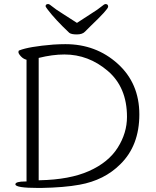

<svg xmlns="http://www.w3.org/2000/svg" viewBox="-20 -925 768 948"><path d="M298 -656Q239 -656 171 -639V-35H176Q324 -38 419.5 -80.5Q515 -123 561 -195.5Q607 -268 607 -348Q607 -494 512 -575Q417 -656 298 -656ZM56 -15Q56 -29 106 -29H111V-630Q95 -634 83 -647Q71 -660 71 -667.5Q71 -675 75 -676Q122 -695 244 -705Q277 -707 303 -707Q454 -707 561 -610.5Q668 -514 668 -360Q668 -206 574 -114Q495 -35 373 -13Q297 1 183 3H169Q56 3 56 -15ZM205 -894Q205 -905 218 -905Q224 -905 238.5 -892.5Q253 -880 291.5 -856Q330 -832 360 -812Q391 -833 428.5 -856.5Q466 -880 480.5 -892.5Q495 -905 501 -905Q514 -905 514 -892Q514 -879 428 -797L400 -769Q387 -755 359.5 -755Q332 -755 322 -763Q253 -828 216 -877Q206 -890 205 -894Z"/></svg>

Font: LXGW WenKai Lite Light
Style: Regular
Weight: 300
Designer: LXGW / Fontworks Inc.
Foundry: LXGW / Fontworks Inc.
Version: Version 1.511; March 25, 2025